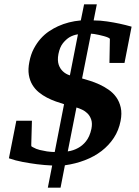

<svg xmlns="http://www.w3.org/2000/svg" viewBox="-20 -762 638 884"><path d="M553.2 -472.2H483.9L485.8 -577.1Q486.8 -583 484.4 -585.2Q481.9 -587.4 478 -588.9Q470.7 -592.3 459 -595.5Q447.3 -598.6 435.5 -601.3Q423.8 -604 413.6 -605.5Q403.3 -606.9 398.9 -606.9L357.9 -400.9Q373.5 -396.5 394.5 -389.9Q415.5 -383.3 437.5 -373.3Q459.5 -363.3 480.2 -348.9Q501 -334.5 515.4 -314.2Q529.8 -293.9 535.9 -267.1Q542 -240.2 535.2 -205.1Q526.9 -162.1 504.2 -127.4Q481.4 -92.8 447.8 -66.9Q414.1 -41 370.8 -24.4Q327.6 -7.8 278.8 -1L258.8 102.1H200.2L220.2 0Q185.1 -1.5 150.4 -5.9Q120.1 -9.8 85.7 -16.1Q51.3 -22.5 21 -33.2L55.2 -206.1H127L124 -98.1V-91.3Q124 -89.4 124.8 -88.4Q125.5 -87.4 127 -86.7Q128.4 -85.9 131.8 -84Q146 -75.7 163.3 -71.5Q180.7 -67.4 196.3 -64.9Q213.9 -62.5 231.9 -62L274.9 -282.2Q257.3 -287.6 236.8 -294.9Q216.3 -302.2 196.3 -312.5Q176.3 -322.8 158.7 -337.2Q141.1 -351.6 129.2 -371.3Q117.2 -391.1 112.8 -417.2Q108.4 -443.4 115.2 -477.1Q121.6 -511.2 135.5 -537.6Q149.4 -564 167.2 -584Q185.1 -604 205.8 -617.9Q226.6 -631.8 247.1 -641.1Q295.4 -663.1 352.1 -668L367.2 -742.2H425.8L411.1 -668Q441.9 -668 472.9 -663.3Q503.9 -658.7 529.3 -653.3Q558.6 -647 585.9 -639.2ZM400.9 -168.9Q405.8 -193.8 400.1 -210.9Q394.5 -228 383.3 -239.3Q372.1 -250.5 357.9 -257.1Q343.8 -263.7 332 -267.1L292 -64.9Q317.4 -68.4 339.4 -80.6Q348.6 -85.4 358.2 -93.3Q367.7 -101.1 376 -111.6Q384.3 -122.1 390.6 -136.2Q397 -150.4 400.9 -168.9ZM338.9 -604Q318.4 -601.1 300.3 -590.8Q284.7 -581.5 270 -563.5Q255.4 -545.4 249 -513.2Q246.1 -498 246.6 -485.6Q247.1 -473.1 250.5 -463.4Q253.9 -453.6 258.8 -446.3Q263.7 -439 269.5 -433.6Q282.7 -420.9 301.8 -415Z"/></svg>

Font: Charis SIL Am
Style: Bold Italic
Weight: 700
Italic angle: -11°
Foundry: SIL International
Version: Version 5.000